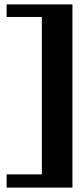

<svg xmlns="http://www.w3.org/2000/svg" viewBox="-20 -730 367 872"><path d="M10 62H170V-653H10V-710H309V122H10Z"/></svg>

Font: Trirong Black
Style: Regular
Weight: 900
Designer: Katatrad Team
Foundry: CadsonDemak
Version: Version 1.001